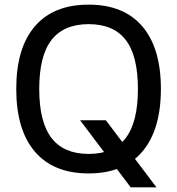

<svg xmlns="http://www.w3.org/2000/svg" viewBox="-20 -737 763 827"><path d="M325 -219H436L654 70H543ZM673 -354Q673 -178 593 -84Q513 10 362 10Q210 10 130 -84Q50 -178 50 -354Q50 -530 130 -623.5Q210 -717 362 -717Q513 -717 593 -623.5Q673 -530 673 -354ZM574 -354Q574 -497 521.5 -565Q469 -633 362 -633Q255 -633 202 -565Q149 -497 149 -354Q149 -211 202 -142.5Q255 -74 362 -74Q469 -74 521.5 -142.5Q574 -211 574 -354Z"/></svg>

Font: 42dot Sans Medium
Style: Regular
Weight: 500
Designer: 42dot
Version: Version 1.000